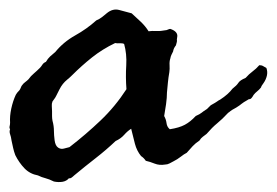

<svg xmlns="http://www.w3.org/2000/svg" viewBox="-60 -346 574 398"><path d="M306.6 -263.7Q307.6 -260.7 304.7 -252Q299.8 -246.1 298.8 -239.3Q296.9 -235.4 295.4 -232.4Q293.9 -229.5 293 -224.6Q291 -218.8 291.5 -210.9Q292 -203.1 291 -196.3Q289.1 -185.5 288.1 -175.3Q287.1 -165 286.1 -154.3Q286.1 -143.6 284.2 -129.9Q282.2 -116.2 280.3 -105.5Q284.2 -98.6 285.2 -90.8Q286.1 -83 292 -78.1Q311.5 -81.1 323.2 -87.4Q335 -93.8 345.7 -105.5Q354.5 -109.4 357.9 -112.3Q361.3 -115.2 369.1 -120.1Q371.1 -122.1 373 -124Q375 -126 377 -127.9Q387.7 -133.8 390.1 -135.7Q392.6 -137.7 396.5 -139.6Q413.1 -150.4 421.9 -162.1Q430.7 -168.9 434.1 -174.3Q437.5 -179.7 449.2 -184.6Q456.1 -192.4 463.4 -197.8Q470.7 -203.1 477.5 -210.9Q482.4 -210.9 485.4 -209Q488.3 -207 492.2 -205.1Q495.1 -197.3 493.2 -189Q491.2 -180.7 486.3 -173.8Q481.4 -167 481.4 -166Q481.4 -165 480.5 -164.1Q477.5 -160.2 473.1 -156.7Q468.8 -153.3 465.8 -149.4Q460.9 -140.6 458 -140.6Q455.1 -140.6 453.1 -138.7Q444.3 -133.8 440.9 -130.9Q437.5 -127.9 429.7 -123Q418.9 -117.2 417 -115.2Q415 -113.3 413.1 -112.3Q400.4 -98.6 390.1 -90.3Q379.9 -82 368.2 -68.4Q364.3 -65.4 360.4 -62.5Q356.4 -59.6 353.5 -54.7Q344.7 -48.8 339.4 -43Q334 -37.1 327.1 -29.3Q321.3 -26.4 314.5 -21Q307.6 -15.6 299.8 -11.7Q295.9 -9.8 291.5 -7.3Q287.1 -4.9 282.2 -4.9Q270.5 -2.9 260.7 -6.8Q251 -10.7 242.2 -12.7Q238.3 -18.6 232.4 -22.5Q223.6 -33.2 219.7 -47.9Q215.8 -62.5 211.9 -79.1Q204.1 -74.2 197.3 -66.4Q190.4 -58.6 179.7 -53.7Q160.2 -35.2 138.2 -18.1Q116.2 -1 93.8 17.6Q90.8 20.5 87.9 22.5Q85 24.4 83 23.4Q78.1 29.3 69.8 30.8Q61.5 32.2 51.8 30.3Q42 25.4 34.2 23.4Q26.4 21.5 18.6 17.6Q2 14.6 -9.3 2.9Q-20.5 -8.8 -28.3 -24.4Q-31.2 -32.2 -32.7 -39.1Q-34.2 -45.9 -36.1 -54.7Q-37.1 -62.5 -39.1 -67.9Q-41 -73.2 -39.1 -78.1Q-41 -81.1 -40 -84.5Q-39.1 -87.9 -39.1 -91.8Q-40 -105.5 -36.6 -121.1Q-33.2 -136.7 -27.3 -149.4Q-25.4 -153.3 -19.5 -159.2Q-17.6 -162.1 -16.6 -165Q-15.6 -168 -13.7 -169.9Q-11.7 -172.9 -7.8 -175.8Q-3.9 -178.7 -1 -181.6Q3.9 -188.5 10.3 -193.8Q16.6 -199.2 22.5 -205.1Q25.4 -208 27.8 -211.9Q30.3 -215.8 35.2 -217.8Q39.1 -224.6 43.9 -229Q48.8 -233.4 54.7 -238.3Q71.3 -258.8 95.7 -272.5Q120.1 -286.1 139.6 -303.7Q146.5 -306.6 151.4 -310.5Q156.2 -314.5 161.1 -318.4Q173.8 -329.1 187.5 -325.2Q201.2 -321.3 212.9 -318.4Q222.7 -309.6 231.9 -300.8Q241.2 -292 248 -281.2Q254.9 -282.2 263.7 -281.7Q272.5 -281.2 282.2 -283.2Q285.2 -283.2 288.1 -284.7Q291 -286.1 293 -286.1Q307.6 -281.2 307.6 -271.5ZM178.7 -256.8Q152.3 -244.1 130.9 -227.1Q109.4 -210 89.8 -190.4Q85 -185.5 79.6 -181.2Q74.2 -176.8 70.3 -171.9Q66.4 -167 63 -160.2Q59.6 -153.3 56.6 -147.5Q54.7 -143.6 52.7 -141.1Q50.8 -138.7 48.8 -135.7Q46.9 -130.9 47.4 -126Q47.9 -121.1 47.9 -115.2Q47.9 -110.4 47.9 -105.5Q47.9 -100.6 48.8 -95.7Q51.8 -85 51.8 -74.2Q51.8 -66.4 53.2 -55.2Q54.7 -43.9 60.5 -40Q66.4 -36.1 72.8 -38.1Q79.1 -40 84 -41Q118.2 -67.4 148.4 -96.2Q178.7 -125 202.1 -161.1Q200.2 -186.5 201.7 -210.4Q203.1 -234.4 197.3 -254.9Q193.4 -256.8 188 -256.3Q182.6 -255.9 178.7 -256.8Z"/></svg>

Font: Seaweed Script
Style: Regular
Weight: 400
Designer: Squid
Foundry: Font Diner, Inc DBA Neapolitan
Version: Version 1.000